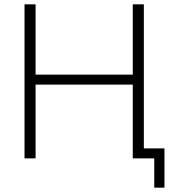

<svg xmlns="http://www.w3.org/2000/svg" viewBox="-20 -730 824 885"><path d="M643 -710V0H592V-340H144V0H93V-710H144V-386H592V-710ZM691 135V0H602V-46H738V135Z"/></svg>

Font: Raleway Light
Style: Regular
Weight: 300
Designer: Matt McInerney, Pablo Impallari, Rodrigo Fuenzalida
Foundry: Matt McInerney, Pablo Impallari, Rodrigo Fuenzalida
Version: Version 4.026